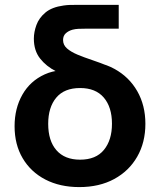

<svg xmlns="http://www.w3.org/2000/svg" viewBox="-20 -755 658 790"><path d="M306.2 14.8Q226.6 14.8 166.6 -16.3Q106.6 -47.5 73.3 -103.9Q40 -160.2 40 -235.8Q40 -308.8 72 -365.3Q104 -421.8 164.2 -449.1Q224.5 -476.4 308.7 -461.2V-504.8Q390 -504.8 450.6 -471.7Q511.2 -438.6 544.7 -380Q578.2 -321.5 578.2 -245.5Q578.2 -168.9 544.5 -110.2Q510.8 -51.4 449.7 -18.3Q388.6 14.8 306.2 14.8ZM309.5 -98Q374.8 -98 407.7 -138.4Q440.7 -178.8 440.7 -245.8Q440.7 -314.1 407.1 -353.5Q373.5 -392.8 309.5 -392.8Q244.5 -392.8 211.4 -353.1Q178.3 -313.4 178.3 -245.5Q178.3 -175.5 212.3 -136.8Q246.2 -98 309.5 -98ZM383 -403.8Q342.9 -414.8 297.3 -427.9Q251.7 -441.1 211 -461.4Q170.4 -481.8 144.9 -514.3Q119.3 -546.8 119.3 -596Q119.3 -623 129.9 -652.1Q140.4 -681.2 167 -703.5Q193.7 -725.8 241.5 -732.3Q254.5 -734.3 268 -734.7Q281.6 -735 305.2 -735H468.5V-637H332.5Q316.1 -637 303 -636.4Q289.8 -635.8 278.5 -632.8Q261.7 -628.1 250.6 -617.9Q239.5 -607.7 239.5 -590.2Q239.5 -569.9 255.7 -555.7Q271.9 -541.5 298.9 -530.2Q325.9 -519 359.4 -507.8Q392.8 -496.6 426.8 -482.7Z"/></svg>

Font: Manrope ExtraLight
Style: Regular
Weight: 200
Designer: Mikhail Sharanda
Foundry: Mikhail Sharanda
Version: Version 4.505